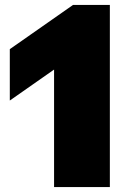

<svg xmlns="http://www.w3.org/2000/svg" viewBox="-20 -763 532 783"><path d="M200.5 0V-622L278 -533.5L20 -353V-562.5L278 -743H428V0Z"/></svg>

Font: Encode Sans SC SemiExpanded Black
Style: Regular
Weight: 900
Width: 6
Designer: Multiple Designers
Foundry: Impallari Type
Version: Version 3.002